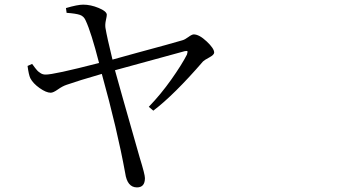

<svg xmlns="http://www.w3.org/2000/svg" viewBox="-20 -771 1540 826"><path d="M266.6 -715.8 263.7 -736.3Q313.5 -751 337.9 -751Q370.1 -751 404.3 -736.8Q438.5 -722.7 439.5 -708Q439.5 -701.2 435.5 -683.6Q431.6 -666 433.6 -651.4Q440.4 -610.4 463.9 -514.6Q501 -525.4 569.8 -543.9Q638.7 -562.5 691.9 -577.1Q745.1 -591.8 764.6 -597.7Q775.4 -600.6 790.5 -611.8Q805.7 -623 813.5 -623Q836.9 -623 869.1 -592.8Q901.4 -562.5 901.4 -544.9Q901.4 -535.2 880.4 -523.9Q859.4 -512.7 853.5 -506.8Q729.5 -363.3 639.6 -294.9L620.1 -311.5Q671.9 -365.2 716.8 -428.7Q761.7 -492.2 784.2 -536.1Q788.1 -548.8 786.1 -550.8Q784.2 -552.7 774.4 -550.8Q761.7 -547.9 474.6 -468.8Q488.3 -418 581.1 -92.8Q603.5 -20.5 603.5 -4.9Q603.5 35.2 569.3 35.2Q527.3 35.2 518.6 -26.4Q484.4 -213.9 418 -453.1Q316.4 -423.8 266.6 -406.2Q249 -400.4 229 -386.2Q209 -372.1 198.2 -372.1Q178.7 -372.1 150.4 -392.1Q122.1 -412.1 110.4 -434.6Q103.5 -449.2 98.6 -487.3L118.2 -496.1Q119.1 -495.1 124 -488.3Q128.9 -481.4 130.9 -479Q132.8 -476.6 137.7 -470.7Q142.6 -464.8 146 -462.4Q149.4 -460 154.3 -456.5Q159.2 -453.1 164.6 -451.7Q169.9 -450.2 175.8 -450.2Q209 -449.2 406.2 -500Q372.1 -632.8 348.6 -682.6Q340.8 -701.2 323.7 -707Q306.6 -712.9 266.6 -715.8Z"/></svg>

Font: Bpmf Zihi Serif Regular
Style: Regular
Weight: 400
Foundry: But Ko
Version: Version 1.320